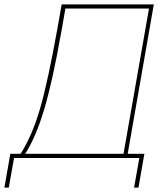

<svg xmlns="http://www.w3.org/2000/svg" viewBox="-64 -720 762 875"><path d="M615 -681H234L216 -578Q176 -352 138 -223.5Q100 -95 49 -16H28Q82 -100 118 -223Q154 -346 198 -592L217 -700H637L517 -14H498ZM-17 -19H594L567 135H547L571 0H0L-24 135H-44Z"/></svg>

Font: Fixel Italic Variable 20240409 Display Thin
Style: Italic
Weight: 100
Italic angle: -10°
Designer: AlfaBravo + MacPaw
Foundry: Kyrylo Tkachov, Marchela Mozhyna, Serhii Makarenko, Maria Weinstein, Zakhar Kryvoshyya
Version: Version 1.211;Glyphs 3.2 (3225)